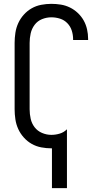

<svg xmlns="http://www.w3.org/2000/svg" viewBox="-20 -763 540 998"><path d="M250 215V8H247Q221 8 194.5 3Q168 -2 145 -15Q122 -28 104 -48Q86 -68 75 -92Q64 -116 60 -142.5Q56 -169 56 -195V-540Q56 -566 60 -592.5Q64 -619 75 -643Q86 -667 104 -687Q122 -707 145 -720Q168 -733 194.5 -738Q221 -743 247 -743Q272 -743 296.5 -739Q321 -735 343.5 -724Q366 -713 384.5 -695.5Q403 -678 415 -656.5Q427 -635 432.5 -610.5Q438 -586 438 -561V-555H360V-559Q360 -582 353 -604Q346 -626 330 -642.5Q314 -659 292 -666Q270 -673 247 -673Q222 -673 198.5 -663.5Q175 -654 160 -634Q145 -614 139.5 -589.5Q134 -565 134 -540V-195Q134 -170 139.5 -145.5Q145 -121 160 -101.5Q175 -82 198.5 -72Q222 -62 247 -62Q269 -62 290.5 -68.5Q312 -75 328 -91V215Z"/></svg>

Font: Iosevka Custom
Style: Regular
Weight: 400
Monospace: yes
Designer: Belleve Invis
Foundry: Belleve Invis
Version: Version 32.5.0; ttfautohint (v1.8.4)